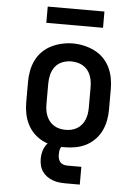

<svg xmlns="http://www.w3.org/2000/svg" viewBox="-61 -769 721 1012"><g transform="rotate(5 300.0 -263.0)"><path d="M300 8Q271 8 241.5 3Q212 -2 186 -15Q160 -28 139 -49Q118 -70 105 -96.5Q92 -123 86.5 -152Q81 -181 81 -210V-320Q81 -349 86.5 -378Q92 -407 105 -433.5Q118 -460 139 -481Q160 -502 186.5 -515Q213 -528 242 -534.5Q271 -541 300 -541Q329 -541 358 -534.5Q387 -528 413.5 -515Q440 -502 461 -481Q482 -460 495 -433.5Q508 -407 513.5 -378Q519 -349 519 -320V-210Q519 -181 513.5 -152Q508 -123 495 -96.5Q482 -70 461 -49Q440 -28 414 -15Q388 -2 358.5 3Q329 8 300 8ZM300 -84Q316 -84 331.5 -87.5Q347 -91 361 -99.5Q375 -108 385 -120.5Q395 -133 401 -147.5Q407 -162 409.5 -178Q412 -194 412 -210V-320Q412 -336 409.5 -352Q407 -368 401 -383Q395 -398 384.5 -410.5Q374 -423 360 -431Q346 -439 330 -442.5Q314 -446 298 -446Q275 -446 252 -437Q229 -428 214.5 -409.5Q200 -391 194 -367.5Q188 -344 188 -320V-210Q188 -194 190.5 -178Q193 -162 199 -147.5Q205 -133 215 -120.5Q225 -108 239 -99.5Q253 -91 268.5 -87.5Q284 -84 300 -84ZM325 197Q307 197 290 195Q273 193 256.5 187Q240 181 225.5 170.5Q211 160 201 145.5Q191 131 187 113.5Q183 96 183 79Q183 55 190.5 32.5Q198 10 214.5 -6.5Q231 -23 254 -30Q277 -37 300 -37V0Q292 0 287 6Q282 12 279.5 19.5Q277 27 276.5 34.5Q276 42 276 49Q276 60 278.5 70Q281 80 287.5 88Q294 96 304.5 99.5Q315 103 325 103H400V197ZM150 -637V-723H450V-637Z"/></g></svg>

Font: Iosevka Curly Slab SmBdEx
Style: Regular
Weight: 600
Width: 7
Monospace: yes
Designer: Belleve Invis
Foundry: Belleve Invis
Version: Version 11.1.0; ttfautohint (v1.8.3)